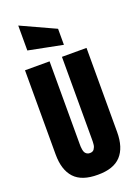

<svg xmlns="http://www.w3.org/2000/svg" viewBox="-193 -1140 885 1226"><g transform="rotate(-20 249.0 -526.5)"><path d="M329.1 -845.7 97.2 -891.6V-1061L329.1 -954.6ZM40 -206.1V-777.8H207V-221.2Q207 -220.2 207 -217.8Q207 -205.1 207.3 -197.8Q207.5 -190.4 209.7 -177.7Q211.9 -165 216.1 -157.7Q220.2 -150.4 228.5 -144.8Q236.8 -139.2 249 -139.2Q259.3 -139.2 266.8 -142.6Q274.4 -146 278.8 -153.1Q283.2 -160.2 285.9 -166.7Q288.6 -173.3 289.6 -184.3Q290.5 -195.3 290.8 -201.2Q291 -207 291 -217.8Q291 -220.2 291 -221.2V-777.8H458V-206.1Q458 -100.6 407.5 -45.9Q356.9 8.8 250 8.3Q141.1 8.8 90.6 -45.9Q40 -100.6 40 -206.1Z"/></g></svg>

Font: Anton
Style: Regular
Weight: 400
Foundry: vernon adams
Version: Version 1.000